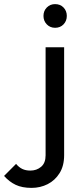

<svg xmlns="http://www.w3.org/2000/svg" viewBox="-148 -705 398 934"><path d="M5.5 209Q-40.5 209 -71.8 194.1Q-103 179.2 -128.2 150.8L-69.8 92.2Q-56 109 -39.4 116.9Q-22.8 124.8 -0.2 124.8Q30.2 124.8 52 106.4Q73.8 88 73.8 50.8V-475H164V49.8Q164 101.8 141.9 137.1Q119.8 172.5 83.9 190.8Q48 209 5.5 209ZM120 -569.8Q95.8 -569.8 79.6 -586.5Q63.5 -603.2 63.5 -627.5Q63.5 -652 79.6 -668.5Q95.8 -685 120 -685Q145.2 -685 161.1 -668.5Q177 -652 177 -627.5Q177 -603.2 161.1 -586.5Q145.2 -569.8 120 -569.8Z"/></svg>

Font: Outfit Thin
Style: Regular
Weight: 100
Designer: Rodrigo Fuenzalida
Foundry: fragTYPE
Version: Version 1.000